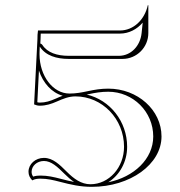

<svg xmlns="http://www.w3.org/2000/svg" viewBox="-20 -718 695 743"><path d="M127 -600C125.2 -588.4 124.9 -578.5 124.9 -566.7L112 -314C119.4 -310.8 126.1 -309 134 -309C158.1 -309 178.4 -315.6 200.8 -325.5C224.1 -335.8 246.3 -345 272 -345C375.8 -345 460 -257.6 460 -150C460 -70 401.8 -5 330 -5C294.2 -5 265.7 -26.2 238.3 -53.5C210.6 -81.2 184.5 -107 150 -107C117 -107 90.3 -83 90.3 -53.4C90.3 -40.4 95.6 -29.4 105 -20C114.9 -25.5 125 -26.6 136.6 -26.6C163.4 -26.6 185.9 -21.2 212 -14.4C254.6 -3.3 291.3 5 335 5C484 5 605 -82.4 605 -190C605 -292.1 512.7 -375 399 -375C370.7 -375 346.9 -371 319.2 -365.1C294.7 -359.9 273.8 -356 249 -356C184.9 -356 132.9 -424.2 132.9 -508.3C132.9 -511 132.9 -513.3 133 -516L133.8 -537.8C156.6 -502.4 199.2 -490 246 -490H454C509.2 -490 554 -534.8 554 -590V-698H552C539.7 -641.4 496.7 -600 444 -600ZM266.6 -13.9C250 -17.1 233 -21.3 215 -26C188.8 -32.8 165.1 -38.6 136.6 -38.6C127.2 -38.6 117.9 -37.8 108.3 -34.6C103.9 -41.2 102.3 -46.2 102.3 -53.4C102.3 -75.3 122.6 -95 150 -95C178.1 -95 201.6 -73.2 229.9 -45C241.4 -33.6 253.5 -22.7 266.6 -13.9ZM315.6 -352.1C317.6 -352.5 319.9 -353 321.7 -353.3C349.2 -359.2 371.9 -363 399 -363C495 -363 573 -285.5 573 -190C573 -102.8 498.1 -32.8 398.9 -12.7C442.7 -39.9 472 -91.5 472 -150C472 -248.4 405.3 -331.3 315.6 -352.1ZM130.7 -445C146.3 -397.1 180 -359.2 222.6 -347.5C213.5 -344.2 204.7 -340.4 196 -336.5C174.1 -326.8 155.8 -321 134 -321C130.6 -321 126.9 -321.6 124.4 -322.3ZM136 -549.6 136.9 -566.1C136.9 -566.3 136.9 -566.6 136.9 -566.7C136.9 -574.3 137.1 -582.6 137.6 -588H444C479.3 -588 510.5 -605.1 532.2 -630.4L528 -590C522.9 -540.1 486.7 -502 440 -502H246C200.8 -502 163.4 -514 143.9 -544.3C142.2 -546.9 139.2 -548.9 136 -549.6Z"/></svg>

Font: Sortefax
Style: Medium
Weight: 500
Designer: gluk
Foundry: gluk
Version: Version 0.261